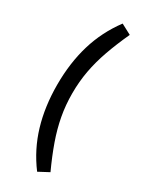

<svg xmlns="http://www.w3.org/2000/svg" viewBox="-230 -857 815 1016"><g transform="rotate(30 177.5 -349.5)"><path d="M257.8 -768.6Q221.7 -689.9 197.5 -621.6Q173.3 -553.2 161.1 -487.1Q148.9 -420.9 148.9 -349.1Q148.9 -277.8 161.1 -211.7Q173.3 -145.5 197.5 -76.9Q221.7 -8.3 257.8 70.3L195.3 103.5Q124 8.3 90.6 -104Q57.1 -216.3 57.1 -349.1Q57.1 -482.4 90.6 -594.2Q124 -706.1 195.3 -801.8Z"/></g></svg>

Font: Pinar DS4-Medium
Style: Regular
Weight: 500
Designer: Amin Abedi
Version: Version 2.000